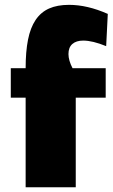

<svg xmlns="http://www.w3.org/2000/svg" viewBox="-20 -788 475 808"><path d="M330.1 -617.2Q300.8 -617.2 284.4 -602.8Q268.1 -588.4 268.1 -560.5Q268.1 -534.2 285.2 -501H424.8V-377H298.8V0H87.9V-377H25.4V-501H87.9Q87.9 -570.8 97.9 -621.1Q107.9 -671.4 129.9 -704.1Q151.9 -736.8 186.5 -752.2Q221.2 -767.6 270.5 -767.6Q347.7 -767.6 433.6 -729.5L426.8 -593.8Q369.6 -617.2 330.1 -617.2Z"/></svg>

Font: Paytone One
Style: Regular
Weight: 400
Designer: vernon adams
Foundry: vernon adams
Version: 1.000